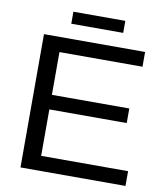

<svg xmlns="http://www.w3.org/2000/svg" viewBox="-90 -901 847 976"><g transform="rotate(10 333.5 -413.0)"><path d="M624 -76.2V0H82V-688H604V-611.8H175.3V-391.1H574.7V-315.9H175.3V-76.2ZM209.5 -826.2H477.5V-764.2H209.5Z"/></g></svg>

Font: Arimo
Style: Regular
Weight: 400
Designer: Steve Matteson
Foundry: Monotype Imaging Inc.
Version: Version 1.33